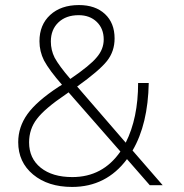

<svg xmlns="http://www.w3.org/2000/svg" viewBox="-20 -732 729 759"><path d="M623 0H572L482 -103Q400 7 265 7Q170 7 111 -42Q52 -91 52 -170Q52 -230 88.5 -281Q125 -332 212 -389L225 -397Q175 -454 154 -493Q136 -529 136 -569Q136 -634 178.5 -673Q221 -712 292 -712Q357 -712 395 -676.5Q433 -641 433 -580Q433 -529 403 -491Q373 -453 285 -390L477 -168Q526 -265 526 -404H568Q565 -241 504 -137ZM258 -420Q337 -474 362 -505Q390 -537 390 -576Q390 -619 362.5 -645.5Q335 -672 291 -672Q241 -672 211 -643.5Q181 -615 181 -568Q181 -534 196 -504Q214 -471 258 -420ZM456 -133 251 -367Q249 -365 245 -362.5Q241 -360 240 -359Q157 -303 126 -262Q95 -222 95 -169Q95 -106 141 -69Q187 -32 266 -32Q386 -32 456 -133Z"/></svg>

Font: Iunito ExtraLight
Style: Italic
Weight: 200
Italic angle: -4.541°
Designer: Vernon Adams
Foundry: Vernon Adams
Version: Version 2.001;November 30, 2019;FontCreator 12.0.0.2547 64-b